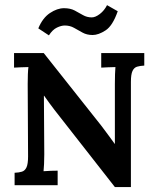

<svg xmlns="http://www.w3.org/2000/svg" viewBox="-20 -737 620 764"><path d="M437.1 7.3 196.9 -299.6Q187.4 -312.1 176.8 -326.4Q166.1 -340.7 155.5 -356.1H154.7L156.2 -123.2Q156.2 -103 155.3 -84.2Q154.4 -65.3 153.3 -55.7Q165 -56.8 183.4 -57.4Q201.7 -57.9 209.4 -57.9V0H38.1V-49.5Q55.4 -50.2 67.3 -53.9Q79.2 -57.6 85.4 -71Q91.7 -84.3 91.7 -114.8L90.2 -402.6Q90.2 -422.8 90.9 -441.7Q91.7 -460.6 93.1 -470.1Q80.7 -469.7 62.5 -469.2Q44.4 -468.6 35.9 -467.9V-525.9H154L383.9 -235.8Q402.3 -211.6 414.7 -194.5Q427.2 -177.5 436.4 -164.6H437.1V-402.6Q437.1 -422.8 437.7 -441.7Q438.2 -460.6 439.3 -470.1Q427.6 -469.7 409.2 -469.2Q390.9 -468.6 382.8 -467.9V-525.9H554.1V-476Q537.2 -475.2 525.3 -471.6Q513.4 -467.9 507.2 -454.5Q500.9 -441.1 500.9 -410.7V7.3ZM448.5 -692.3Q428.3 -634.4 400.1 -616.1Q371.8 -597.7 348.7 -597.7Q325.6 -597.7 308.4 -607.3Q291.2 -616.8 274.8 -626.1Q258.5 -635.5 237.6 -635.5Q223.7 -635.5 206.5 -627.2Q189.2 -619 174.6 -596.3L132.4 -624.1Q149.6 -665.6 178.6 -685Q207.6 -704.4 234.7 -704.4Q259.6 -704.4 277 -695.3Q294.5 -686.1 310.2 -676.9Q326 -667.8 345.1 -667.8Q359.7 -667.8 377.5 -681.5Q395.3 -695.3 405.9 -716.5Z"/></svg>

Font: Parastoo
Style: Regular
Weight: 400
Foundry: Saber Rastikerdar (saber.rastikerdar@gmail.com)
Version: Version 3.000